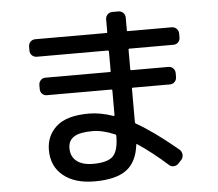

<svg xmlns="http://www.w3.org/2000/svg" viewBox="-57 -864 1114 981"><g transform="rotate(-5 500.0 -373.0)"><path d="M389.6 -35.2Q463.9 -35.2 491.7 -63.5Q519.5 -91.8 519.5 -168Q519.5 -173.8 515.6 -174.8Q452.1 -202.1 400.4 -202.1Q334 -202.1 304.7 -183.1Q275.4 -164.1 275.4 -125Q275.4 -82 305.2 -58.6Q335 -35.2 389.6 -35.2ZM150.4 -605.5Q135.7 -605.5 125.5 -615.2Q115.2 -625 115.2 -639.6V-660.2Q115.2 -674.8 125 -685.1Q134.8 -695.3 150.4 -695.3H514.6Q519.5 -695.3 519.5 -700.2V-764.6Q519.5 -779.3 529.8 -789.6Q540 -799.8 554.7 -799.8H585Q599.6 -799.8 609.9 -790Q620.1 -780.3 620.1 -764.6V-700.2Q620.1 -695.3 625 -695.3H849.6Q864.3 -695.3 874.5 -685.1Q884.8 -674.8 884.8 -660.2V-639.6Q884.8 -625 875 -615.2Q865.2 -605.5 849.6 -605.5H625Q620.1 -605.5 620.1 -599.6V-500Q620.1 -495.1 625 -495.1H815.4Q830.1 -495.1 839.8 -484.9Q849.6 -474.6 849.6 -460V-440.4Q849.6 -425.8 839.8 -415.5Q830.1 -405.3 815.4 -405.3H625Q620.1 -405.3 620.1 -400.4V-227.5Q620.1 -223.6 625 -220.7Q714.8 -169.9 835.9 -68.4Q846.7 -58.6 848.1 -43.5Q849.6 -28.3 839.8 -16.6L823.2 1Q813.5 11.7 798.8 12.7Q784.2 13.7 774.4 3.9Q697.3 -65.4 621.1 -116.2Q617.2 -118.2 617.2 -113.3Q606.4 -24.4 552.2 15.1Q498 54.7 389.6 54.7Q288.1 54.7 229 6.8Q169.9 -41 169.9 -125Q169.9 -198.2 222.7 -245.6Q275.4 -293 389.6 -293Q448.2 -293 515.6 -269.5Q516.6 -268.6 518.1 -270.5Q519.5 -272.5 519.5 -274.4V-400.4Q519.5 -405.3 514.6 -405.3H184.6Q169.9 -405.3 160.2 -415Q150.4 -424.8 150.4 -440.4V-460Q150.4 -474.6 160.2 -484.9Q169.9 -495.1 184.6 -495.1H514.6Q519.5 -495.1 519.5 -500V-599.6Q519.5 -604.5 514.6 -605.5Z"/></g></svg>

Font: Rounded-L Mgen+ 1m medium
Style: Regular
Weight: 500
Designer: [Source Han Sans]
Ryoko NISHIZUKA  (kana & ideographs); Paul D. Hunt (Latin, Greek & Cyrillic); Wenlong ZHANG  (bopomofo
Version: Version 1.059.20150602